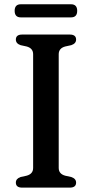

<svg xmlns="http://www.w3.org/2000/svg" viewBox="-20 -858 420 878"><path d="M248.5 -90Q248.5 -62.5 278.5 -54.5L306 -48.5Q328 -41 328 -23Q328 0 299 0H81.5Q52.5 0 52.5 -23Q52.5 -41 74 -48.5L101.5 -54.5Q131.5 -62.5 131.5 -90V-610Q131.5 -637.5 101.5 -645.5L74 -651.5Q52.5 -659 52.5 -677Q52.5 -700 81.5 -700H299Q328 -700 328 -677Q328 -659 306 -651.5L278.5 -645.5Q248.5 -637.5 248.5 -610ZM47 -808.5Q47 -838.5 75.5 -838.5H304.5Q333 -838.5 333 -808.5Q333 -778.5 304.5 -778.5H75.5Q47 -778.5 47 -808.5Z"/></svg>

Font: Fraunces 9pt S050
Style: Regular
Weight: 400
Version: Version 1.000; ttfautohint (v1.8.3)